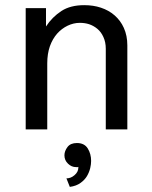

<svg xmlns="http://www.w3.org/2000/svg" viewBox="-20 -504 591 748"><path d="M80.1 -472.2H159.2V-400.9Q183.6 -438 219.7 -461.4Q254.4 -483.9 308.1 -483.9Q343.8 -483.9 373 -474.1Q403.8 -463.9 426.3 -444.3Q449.7 -423.8 462.4 -395.5Q476.1 -365.2 476.1 -327.1V0H392.1V-314Q392.1 -339.8 382.8 -359.9Q374 -379.4 359.4 -391.6Q344.7 -403.8 327.1 -409.7Q310.5 -415 291 -415Q266.6 -415 243.2 -403.8Q220.2 -392.6 202.6 -373Q184.6 -352.5 174.3 -323.7Q164.1 -294.4 164.1 -256.8V0H80.1ZM335 123Q335 135.7 331.5 150.9Q327.6 167 318.8 182.1Q310.1 196.8 293.9 208.5Q277.3 220.7 252 224.1L238.8 190.9Q255.9 190.9 270 178.7Q285.2 166 285.2 148.9V146Q284.2 147 283.2 147H275.9Q258.8 147 245.1 133.8Q231 120.6 231 101.1Q231 84.5 243.2 68.4Q254.9 53.2 279.8 53.2Q308.6 53.2 321.8 74.2Q335 95.2 335 123Z"/></svg>

Font: Post Grotesk Regular
Style: Regular
Weight: 500
Version: 0.900; ttfautohint (v0.96) -l 8 -r 50 -G 200 -x 14 -w "gGD" 